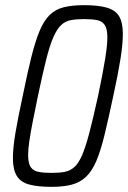

<svg xmlns="http://www.w3.org/2000/svg" viewBox="-20 -716 496 744"><path d="M180 8Q126 8 93 -1Q60 -10 45 -34.5Q30 -59 30 -103Q30 -143 40 -202Q50 -261 68 -344Q86 -433 101.5 -495Q117 -557 133.5 -596.5Q150 -636 172.5 -658Q195 -680 227.5 -688Q260 -696 306 -696Q360 -696 393.5 -686.5Q427 -677 441.5 -653Q456 -629 456 -584Q456 -544 446.5 -485.5Q437 -427 419 -344Q400 -255 385 -193Q370 -131 353 -91.5Q336 -52 313 -30.5Q290 -9 258 -0.5Q226 8 180 8ZM179 -46Q209 -46 230.5 -50Q252 -54 268.5 -69Q285 -84 298.5 -115.5Q312 -147 326.5 -202.5Q341 -258 360 -344Q378 -430 387 -485Q396 -540 396 -571Q396 -604 386 -619Q376 -634 356.5 -638Q337 -642 306 -642Q276 -642 254.5 -638Q233 -634 217 -619Q201 -604 187 -572.5Q173 -541 159 -485.5Q145 -430 127 -344Q115 -287 106.5 -243Q98 -199 93.5 -168Q89 -137 89 -116Q89 -83 99 -68.5Q109 -54 129 -50Q149 -46 179 -46Z"/></svg>

Font: Saira Condensed Light
Style: Italic
Weight: 300
Width: 3
Italic angle: -12°
Designer: Hector Gatti with collaboration of the Omnibus-Type team
Foundry: Omnibus-Type
Version: Version 1.101